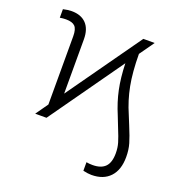

<svg xmlns="http://www.w3.org/2000/svg" viewBox="-131 -649 889 949"><g transform="rotate(20 313.0 -174.0)"><path d="M88.9 0 134.8 -64.9V-423.8Q134.8 -461.4 120.6 -475.8Q106.4 -490.2 73.2 -490.2Q57.1 -490.2 41 -487.3V-532.2Q66.4 -538.1 85.9 -538.1Q135.3 -538.1 162.4 -509.8Q189.5 -481.4 189.5 -427.7V-142.1L464.8 -530.3H524.4L469.7 -453.1Q470.2 -357.4 483.6 -287.6Q497.1 -217.8 525.4 -153.3L544.9 -105.5Q566.9 -52.7 575.9 -21.5Q585 9.8 585 47.9Q585 115.7 550.3 152.6Q515.6 189.5 453.1 189.5Q434.6 189.5 409.2 183.6V138.7Q423.8 141.6 441.4 141.6Q486.3 141.6 508.3 119.1Q530.3 96.7 530.3 47.9Q530.3 18.6 522.9 -6.3Q515.6 -31.2 497.1 -76.2Q486.3 -103.5 475.6 -130.9Q449.7 -191.9 437.3 -251.2Q424.8 -310.5 422.4 -386.7L148.4 0Z"/></g></svg>

Font: Pretendard Std ExtraLight
Style: Regular
Weight: 200
Designer: Base glyphs from Inter by Rasmus Andersson; Hangeul glyphs from Noto Sans CJK(Source Han Sans) by Jang Soo-young and Kan
Foundry: Kil Hyung-jin
Version: Version 1.309